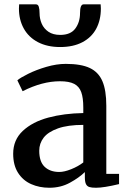

<svg xmlns="http://www.w3.org/2000/svg" viewBox="-20 -865 601 896"><path d="M41.5 0ZM368.7 -362.8Q368.7 -408.7 359.1 -435.1Q349.6 -461.4 326.2 -473.6Q302.7 -485.8 259.8 -485.8Q177.2 -485.8 85.9 -439.5H85.4L61 -490.2Q74.2 -502 111.6 -520.5Q148.9 -539.1 196.5 -553Q244.1 -566.9 287.1 -566.9Q358.4 -566.9 399.2 -547.6Q439.9 -528.3 458 -485.8Q476.1 -443.4 476.1 -371.1V-53.7H535.6V-5.9Q464.4 11.2 428.2 11.2Q407.7 11.2 397 7.8Q386.2 4.4 381.1 -6.1Q376 -16.6 376 -38.6V-62Q349.6 -36.1 306.6 -12.5Q263.7 11.2 210.4 11.2Q163.6 11.2 125.2 -5.9Q86.9 -22.9 64.2 -58.6Q41.5 -94.2 41.5 -147.5Q41.5 -212.4 86.7 -254.4Q131.8 -296.4 205.3 -316.2Q278.8 -335.9 368.7 -337.4ZM368.7 -282.2Q296.9 -282.2 250.7 -265.9Q204.6 -249.5 183.8 -222.7Q163.1 -195.8 163.1 -161.6Q163.1 -110.4 188.5 -86.4Q213.9 -62.5 256.8 -62.5Q279.8 -62.5 312.3 -75.4Q344.7 -88.4 368.7 -106.9ZM69.3 -844.7H147.9Q157.7 -844.7 161.1 -833.3Q164.6 -821.8 164.6 -804.2Q164.6 -777.8 174.6 -754.6Q184.6 -731.4 206.1 -716.8Q227.5 -702.1 261.2 -702.1Q309.6 -702.1 331.5 -731.9Q353.5 -761.7 353.5 -804.2Q353.5 -844.7 370.1 -844.7H449.7Q450.7 -834 450.7 -825.2Q450.7 -771.5 429 -731Q407.2 -690.4 364.5 -668Q321.8 -645.5 260.7 -645.5Q200.7 -645.5 157.2 -668.2Q113.8 -690.9 91.1 -731.7Q68.4 -772.5 68.4 -825.2Q68.4 -834 69.3 -844.7Z"/></svg>

Font: Merriweather
Style: Regular
Weight: 400
Designer: Eben Sorkin
Foundry: Eben Sorkin
Version: Version 1.584; ttfautohint (v1.6)